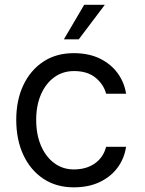

<svg xmlns="http://www.w3.org/2000/svg" viewBox="-20 -776 608 807"><path d="M509.9 -382.1H426.1Q415.5 -421.5 381.6 -449.4Q347.7 -477.3 291.2 -477.3Q243.6 -477.3 207.7 -451Q171.9 -424.7 152 -378.6Q132.1 -332.4 132.1 -272.7Q132.1 -210.2 152.5 -163.2Q172.9 -116.1 208.6 -90Q244.3 -63.9 289.8 -63.9Q343 -63.9 378.7 -89.1Q414.4 -114.3 426.1 -159.1H509.9Q502.8 -110.8 474.8 -72.3Q446.7 -33.7 399.9 -11.2Q353 11.4 289.8 11.4Q216.6 11.4 162.3 -24.7Q108 -60.7 78.1 -124.8Q48.3 -188.9 48.3 -272.7Q48.3 -354.4 77.9 -417.6Q107.6 -480.8 161.8 -516.7Q215.9 -552.6 289.8 -552.6Q353.7 -552.6 400.4 -529.5Q447.1 -506.4 475 -467.7Q502.8 -429 509.9 -382.1ZM248.6 -610.8 333.8 -755.7H420.5L311.1 -610.8Z"/></svg>

Font: Interface
Style: Regular
Weight: 400
Designer: Rasmus Andersson
Foundry: rsms
Version: Version 1.8